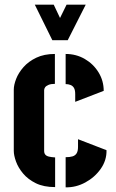

<svg xmlns="http://www.w3.org/2000/svg" viewBox="-20 -801 496 822"><path d="M204 -629 129 -781H210L237 -724L265 -781H347L270 -629ZM216 0Q167 0 133.5 -16.5Q100 -33 79 -58Q58 -83 48.5 -109.5Q39 -136 39 -155V-417Q39 -437 49 -463Q59 -489 80.5 -513.5Q102 -538 135.5 -554Q169 -570 215 -570V-442Q198 -442 187.5 -437.5Q177 -433 173 -427Q169 -421 169 -415V-155Q169 -145 174 -139Q179 -133 189.5 -130.5Q200 -128 216 -127ZM261 1V-128Q279 -128 290.5 -131.5Q302 -135 308 -144.5Q314 -154 314 -172V-205L436 -158Q437 -115 411.5 -78.5Q386 -42 345.5 -20Q305 2 261 1ZM302 -365V-398Q302 -415 297 -424Q292 -433 282.5 -437Q273 -441 261 -441V-570Q306 -570 343 -548.5Q380 -527 402 -491Q424 -455 424 -412Z"/></svg>

Font: Stick No Bills ExtraBold
Style: Regular
Weight: 800
Version: Version 2.000